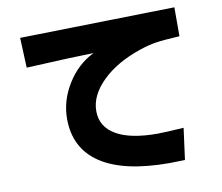

<svg xmlns="http://www.w3.org/2000/svg" viewBox="-86 -854 1171 1015"><g transform="rotate(-10 500.0 -346.5)"><path d="M81.1 -732.4 912.1 -750V-594.7Q825.2 -589.8 783.7 -583.5Q742.2 -577.1 694.3 -560.5Q564.5 -516.6 487.3 -440.4Q410.2 -364.3 410.2 -280.8Q410.2 -197.3 486.3 -152.3Q562.5 -107.4 709 -107.4Q745.1 -107.4 849.6 -114.3L827.1 54.7Q768.6 56.6 744.1 56.6Q500 56.6 375.5 -25.9Q251 -108.4 251 -267.6Q251 -365.2 306.2 -454.1Q361.3 -543 449.2 -585.9Q342.8 -584 87.9 -571.3Z"/></g></svg>

Font: GenEi M Gothic v2 Heavy
Style: Regular
Weight: 800
Version: Version 2.0